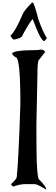

<svg xmlns="http://www.w3.org/2000/svg" viewBox="-20 -1377 426 1449"><path d="M262.7 -999Q71.3 -999 71.3 -970.7Q84 -952.1 98.6 -945.3Q133.8 -945.3 133.8 -593.8Q127 -370.1 119.1 -225.6Q112.3 -88.9 106.4 -41Q106.4 -27.3 63.5 12.7Q72.3 30.3 83 30.3Q129.9 12.7 168.9 12.7H243.2Q261.7 12.7 325.2 51.8H329.1Q329.1 32.2 278.3 -19.5Q254.9 -19.5 254.9 -332V-443.4L262.7 -827.1Q262.7 -899.4 270.5 -920.9L321.3 -985.4Q312.5 -1000 290 -1002.9ZM221.7 -1357.4Q160.2 -1295.9 151.4 -1270.5Q97.7 -1143.6 59.6 -1108.4V-1105.5Q75.2 -1078.1 86.9 -1078.1Q135.7 -1088.9 143.6 -1099.6Q200.2 -1205.1 224.6 -1231.4H227.5Q288.1 -1066.4 314.5 -1066.4L333 -1087.9V-1090.8Q306.6 -1129.9 270.5 -1228.5Q237.3 -1357.4 227.5 -1357.4Z"/></svg>

Font: Elementary Gothic 
Style: Regular
Weight: 400
Designer: Bill Roach / W.K. Roach
Version: Version 1.00 April 18, 2012, initial release